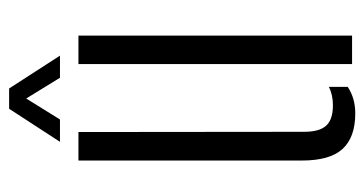

<svg xmlns="http://www.w3.org/2000/svg" viewBox="-209 -583 799 421"><g transform="rotate(-90 190.5 -372.5)"><path d="M49 -110V-600H111.5L112 -105Q112 -71.5 125.5 -56.8Q139 -42 170 -42Q193.5 -42 210.5 -51V-9.5Q185.5 7 152.5 7Q100 7 74.5 -20.8Q49 -48.5 49 -110ZM260.5 0V-600H323V0ZM90 -640.5 162.5 -752H207L279 -640.5H230.5L185 -714.5L139 -640.5Z"/></g></svg>

Font: Big Shoulders Stencil Text Light
Style: Regular
Weight: 300
Designer: Patric King
Foundry: XO Type Co
Version: Version 1.000